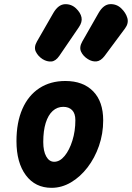

<svg xmlns="http://www.w3.org/2000/svg" viewBox="-20 -895 633 921"><path d="M227.5 6Q149 6 104 -54.5Q59 -115 59 -218Q59 -308 87.5 -372.8Q116 -437.5 168.8 -472Q221.5 -506.5 293.5 -506.5Q378.5 -506.5 426.8 -457.2Q475 -408 475 -317.5Q475 -253.5 454.8 -195.2Q434.5 -137 399.8 -91.8Q365 -46.5 320.5 -20.2Q276 6 227.5 6ZM187.5 -214Q187.5 -170 201.8 -144.5Q216 -119 240 -119Q267 -119 290 -147Q313 -175 327.2 -220.5Q341.5 -266 341.5 -318.5Q341.5 -351 325.8 -366.8Q310 -382.5 283.5 -382.5Q254.5 -382.5 232.8 -362.8Q211 -343 199.2 -305.2Q187.5 -267.5 187.5 -214ZM401.5 -611.5Q379 -625.5 369 -646.8Q359 -668 374.5 -695.5L453 -833Q476.5 -873.5 507.8 -875Q539 -876.5 561.5 -855Q583.5 -834 590.8 -808.8Q598 -783.5 580 -759L482 -627Q463.5 -602.5 442.8 -600.5Q422 -598.5 401.5 -611.5ZM184 -611.5Q162.5 -625.5 152 -646.8Q141.5 -668 157 -695.5L236 -833Q259.5 -873 290.5 -874.8Q321.5 -876.5 344.5 -855Q366.5 -834 371 -811.5Q375.5 -789 358 -764L264.5 -627Q247 -601.5 226 -600Q205 -598.5 184 -611.5Z"/></svg>

Font: Edu VIC WA NT Hand
Style: Regular
Weight: 400
Designer: Tina and Corey Anderson, Eben Sorkin, Mirko Velimirovic
Foundry: Google for Education
Version: Version 1.000